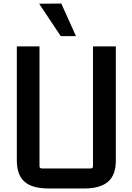

<svg xmlns="http://www.w3.org/2000/svg" viewBox="-20 -1055 748 1084"><path d="M253 9Q162 9 118.5 -29Q75 -67 75 -149V-793H203V-117Q203 -104 216 -104H492Q505 -104 505 -117V-793H634V-149Q634 -67 590 -29Q546 9 456 9ZM323 -851 201 -1034 326 -1035 409 -851Z"/></svg>

Font: Kdam Thmor Pro
Style: Regular
Weight: 400
Designer: Sovichet Tep, Longdey Hak
Foundry: Anagata Design
Version: Version 1.003; ttfautohint (v1.8.4.7-5d5b)